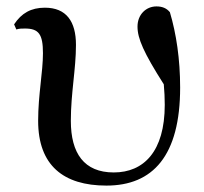

<svg xmlns="http://www.w3.org/2000/svg" viewBox="-20 -563 636 599"><path d="M312 16C457 16 542 -77 542 -290C542 -378 530 -458 510 -525C500 -537 487 -543 468 -543C436 -543 409 -518 409 -480C409 -443 428 -399 491 -300C493 -278 494 -256 494 -236C494 -90 428 -25 335 -25C242 -25 201 -85 201 -186C201 -273 217 -347 217 -423C217 -496 187 -539 120 -539C77 -539 47 -522 24 -487L31 -471C39 -474 48 -474 58 -474C101 -474 114 -456 114 -397C114 -338 99 -267 99 -186C99 -47 178 16 312 16Z"/></svg>

Font: Noto Serif CJK JP SemiBold
Style: Regular
Weight: 600
Designer: Ryoko NISHIZUKA 西塚涼子 (kana & ideographs); Frank Grießhammer (Latin, Greek & Cyrillic); Wenlong ZHANG 张文龙 (bopomofo); San
Foundry: Adobe
Version: Version 2.001;hotconv 1.1.0;makeotfexe 2.6.0